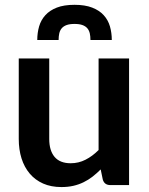

<svg xmlns="http://www.w3.org/2000/svg" viewBox="-20 -750 604 778"><path d="M56 0ZM179.5 -513V-187Q179.5 -140 201.2 -114.2Q223 -88.5 266.5 -88.5Q298.5 -88.5 326.5 -102.8Q354.5 -117 379.5 -142V-513H503V0H427.5Q403 0 396.5 -22.5L388 -63.5Q372 -47.5 355 -34.2Q338 -21 318.5 -11.5Q299 -2 277 3Q255 8 229 8Q187 8 154.8 -6.2Q122.5 -20.5 100.5 -46.5Q78.5 -72.5 67.2 -108.2Q56 -144 56 -187V-513ZM282 -730.5Q324.5 -730.5 353.5 -719.2Q382.5 -708 400.2 -688.5Q418 -669 425.5 -643Q433 -617 433 -588H346.5Q346.5 -603 343.8 -615Q341 -627 333.8 -635.5Q326.5 -644 314 -648.5Q301.5 -653 282 -653Q262.5 -653 250 -648.5Q237.5 -644 230.2 -635.5Q223 -627 220.2 -615Q217.5 -603 217.5 -588H131Q131 -617 138.5 -643Q146 -669 163.8 -688.5Q181.5 -708 210.2 -719.2Q239 -730.5 282 -730.5Z"/></svg>

Font: Lato
Style: Bold
Weight: 700
Designer: Lukasz Dziedzic
Foundry: tyPoland Lukasz Dziedzic
Version: Version 2.007; 2014-02-27